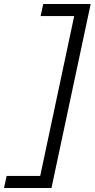

<svg xmlns="http://www.w3.org/2000/svg" viewBox="-69 -720 471 955"><path d="M382 -700 187 215H-49L-36 155H131L300 -640H133L146 -700Z"/></svg>

Font: Red Hat Text VF
Style: Italic
Weight: 300
Italic angle: -12°
Designer: Pentagram, MCKL
Foundry: Pentagram, MCKL
Version: Version 1.023